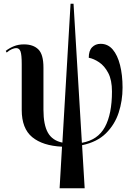

<svg xmlns="http://www.w3.org/2000/svg" viewBox="-20 -780 728 1034"><path d="M301 234 314 10Q210 5 153.5 -41.5Q97 -88 97 -188V-435Q97 -485 90.5 -503Q84 -521 67 -521Q58 -521 44.5 -515.5Q31 -510 16 -497L11 -506Q30 -521 54.5 -531Q79 -541 109 -541Q159 -541 186.5 -514Q214 -487 214 -416V-189Q214 -108 238 -65.5Q262 -23 316 -12L360 -760H376L421 -11Q507 -26 545 -96Q583 -166 583 -287Q583 -349 563 -387Q543 -425 514 -444.5Q485 -464 458 -469Q458 -507 476 -525.5Q494 -544 522 -544Q561 -544 587 -513.5Q613 -483 626.5 -429.5Q640 -376 640 -308Q640 -237 619 -173Q598 -109 550.5 -62Q503 -15 422 2L436 234Z"/></svg>

Font: Noto Serif Display Condensed SemiBold
Style: Regular
Weight: 600
Width: 3
Designer: Monotype Design Team
Foundry: Monotype Imaging Inc.
Version: Version 2.009